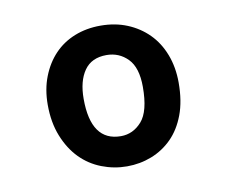

<svg xmlns="http://www.w3.org/2000/svg" viewBox="-51 -562 568 480"><g transform="rotate(-10 233.5 -322.0)"><path d="M231 -501Q268 -501 298.5 -488.5Q329 -476 351.5 -453.5Q374 -431 386.5 -398.5Q399 -366 399 -327Q399 -280 386 -245.5Q373 -211 350.5 -188.5Q328 -166 298.5 -154.5Q269 -143 236 -143Q203 -143 172 -155Q141 -167 118 -190.5Q95 -214 81 -249Q67 -284 67 -329Q67 -368 79.5 -400Q92 -432 113.5 -454.5Q135 -477 165 -489Q195 -501 231 -501ZM158 -328Q158 -220 234 -220Q265 -220 287 -245Q309 -270 309 -332Q309 -381 287 -403.5Q265 -426 233 -426Q195 -426 176.5 -399.5Q158 -373 158 -328Z"/></g></svg>

Font: Mukta Medium
Style: Regular
Weight: 500
Designer: Girish Dalvi and Yashodeep Gholap
Foundry: Ek Type
Version: Version 2.538;PS 1.002;hotconv 16.6.51;makeotf.lib2.5.65220;